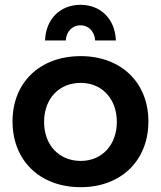

<svg xmlns="http://www.w3.org/2000/svg" viewBox="-20 -772 668 797"><path d="M167 -604H253C255 -641 280 -667 314 -667C348 -667 373 -641 375 -604H461C458 -693 398 -752 314 -752C230 -752 170 -693 167 -604ZM315 -539C146 -539 32 -430 32 -268C32 -105 146 5 315 5C482 5 596 -105 596 -268C596 -430 482 -539 315 -539ZM315 -428C403 -428 465 -362 465 -266C465 -170 403 -104 315 -104C225 -104 163 -170 163 -266C163 -362 225 -428 315 -428Z"/></svg>

Font: Montserrat_SPRD_medium Medium
Style: Regular
Weight: 400
Designer: Julieta Ulanovsky edited by Nelly Hempel
Foundry: Julieta Ulanovsky
Version: Version 4.000;PS 004.000;hotconv 1.0.88;makeotf.lib2.5.64775